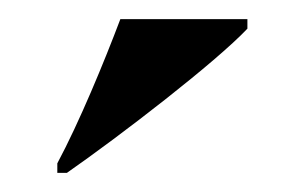

<svg xmlns="http://www.w3.org/2000/svg" viewBox="-20 -786 319 201"><path d="M40 -615V-605H50C106 -644 206 -721 239 -756V-766H106C89 -721 63 -658 40 -615Z"/></svg>

Font: Noto Serif Display ExtraCondensed ExtraBold
Style: Regular
Weight: 800
Width: 2
Designer: Monotype Design Team
Foundry: Monotype Imaging Inc.
Version: Version 2.009